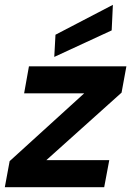

<svg xmlns="http://www.w3.org/2000/svg" viewBox="-32 -776 544 796"><path d="M-12 0 8 -108 317 -389H68L88 -501H492L472 -392L160 -112H421L400 0ZM193 -540 198 -632 436 -756 431 -650Z"/></svg>

Font: DM Sans 18pt
Style: Bold Italic
Weight: 700
Italic angle: -10°
Designer: Colophon Foundry, Jonny Pinhorn
Foundry: Colophon Foundry
Version: Version 4.004;gftools[0.9.30]